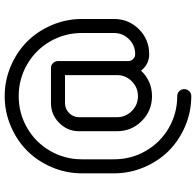

<svg xmlns="http://www.w3.org/2000/svg" viewBox="-28 -618 822 805"><g transform="rotate(-90 382.5 -215.0)"><path d="M705.9 -282.4V-147.1Q705.9 -85.9 662.9 -42.9Q620 0 558.8 0Q515.9 0 489.4 -34.1Q445.3 11.8 382.4 11.8Q321.2 11.8 278.2 -31.2Q235.3 -74.1 235.3 -135.3V-294.1Q235.3 -342.4 270 -377.1Q304.7 -411.8 352.9 -411.8H500Q512.4 -411.8 520.9 -403.2Q529.4 -394.7 529.4 -382.4V-88.2Q529.4 -75.9 537.9 -67.4Q546.5 -58.8 558.8 -58.8Q595.3 -58.8 621.2 -84.7Q647.1 -110.6 647.1 -147.1V-282.4Q647.1 -354.1 611.8 -415.3Q576.5 -476.5 515.3 -511.8Q454.1 -547.1 382.4 -547.1Q310.6 -547.1 249.4 -511.8Q188.2 -476.5 152.9 -415.3Q117.6 -354.1 117.6 -282.4V-147.1Q117.6 -75.3 152.9 -14.1Q188.2 47.1 249.4 82.4Q310.6 117.6 382.4 117.6Q394.7 117.6 403.2 126.2Q411.8 134.7 411.8 147.1Q411.8 159.4 403.2 167.9Q394.7 176.5 382.4 176.5Q316.5 176.5 256.5 150.9Q196.5 125.3 153.2 82.1Q110 38.8 84.4 -21.2Q58.8 -81.2 58.8 -147.1V-282.4Q58.8 -348.2 84.4 -408.2Q110 -468.2 153.2 -511.5Q196.5 -554.7 256.5 -580.3Q316.5 -605.9 382.4 -605.9Q448.2 -605.9 508.2 -580.3Q568.2 -554.7 611.5 -511.5Q654.7 -468.2 680.3 -408.2Q705.9 -348.2 705.9 -282.4ZM352.9 -352.9Q328.8 -352.9 311.5 -335.6Q294.1 -318.2 294.1 -294.1V-135.3Q294.1 -98.8 320 -72.9Q345.9 -47.1 382.4 -47.1Q418.8 -47.1 444.7 -72.9Q470.6 -98.8 470.6 -135.3V-352.9Z"/></g></svg>

Font: OpenGost Type B TT
Style: Regular
Weight: 400
Version: Version 0.3